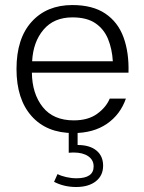

<svg xmlns="http://www.w3.org/2000/svg" viewBox="-20 -522 569 761"><path d="M388.7 134.8Q388.7 173.8 359.9 196.5Q331.1 219.2 281.7 219.2Q233.9 219.2 194.3 198.7L208 168Q222.2 175.3 242.4 179.9Q262.7 184.6 283.2 184.6Q351.1 184.6 351.1 137.7Q351.1 111.8 329.6 97.2Q308.1 82.5 272 82.5Q267.1 82.5 262.2 82.8Q257.3 83 252.4 83.5V-0.5H287.6V52.7Q335.4 52.7 362.1 74.5Q388.7 96.2 388.7 134.8ZM106.4 -233.9Q107.4 -150.4 149.4 -97.7Q191.4 -44.9 272.5 -44.9Q329.1 -44.9 364.7 -70.6Q400.4 -96.2 415 -131.3H479Q457 -67.9 403.6 -31.2Q350.1 5.4 271 5.4Q165 5.4 105.2 -61.8Q45.4 -128.9 45.4 -248.5Q45.4 -369.6 105.5 -435.8Q165.5 -502 266.6 -502Q347.7 -502 397.7 -468Q447.8 -434.1 469.7 -373.8Q491.7 -313.5 489.3 -233.9ZM107.4 -279.3H427.2Q424.3 -328.1 408.2 -367.4Q392.1 -406.7 358.2 -429.9Q324.2 -453.1 267.1 -453.1Q193.8 -453.1 152.6 -404.5Q111.3 -356 107.4 -279.3Z"/></svg>

Font: Estedad-FD Light
Style: Regular
Weight: 300
Designer: Amin Abedi
Version: Version 7.3